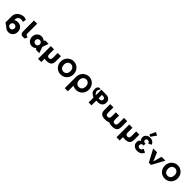

<svg xmlns="http://www.w3.org/2000/svg" viewBox="848 -4113 7461 7461"><g transform="rotate(45 4578.0 -382.5)"><path d="M558 -553 533 -411Q504 -417 477.5 -423.5Q451 -430 446 -432Q441 -434 426 -434.5Q411 -435 404.5 -433.5Q398 -432 370 -427Q317 -418 282.5 -370Q248 -322 248 -254V-216Q295 -268 416 -268Q527 -268 599 -189.5Q671 -111 671 3Q671 117 599 196Q527 275 416 275Q317 275 251 214L71 84V-267Q71 -350 117 -421Q163 -492 238.5 -533.5Q314 -575 401 -582Q433 -585 440 -588Q449 -578 558 -553ZM483 3Q483 -50 450 -83.5Q417 -117 363 -117Q311 -117 277.5 -83Q244 -49 244 3.5Q244 56 278.5 90Q313 124 363 124Q414 124 448.5 90Q483 56 483 3ZM440 -588Z M798 -753 801 -200V-199Q800 -181 801 -167V-148Q804 -81 822.5 -52Q841 -23 892 -3Q899 0 912 0.5Q925 1 938 1Q951 1 980.5 0.5Q1010 0 1035 0Q1047 -9 1059.5 -37.5Q1072 -66 1078 -89L1084 -113Q1080 -119 1046.5 -130Q1013 -141 1008 -145Q1005 -148 998.5 -154Q992 -160 989 -163.5Q986 -167 982.5 -172Q979 -177 977.5 -181.5Q976 -186 976 -191V-753Z M1446 -528Q1548 -528 1614 -464L1666 -513H1843L1756 -258L1843 0H1668L1616 -58H1614Q1548 15 1446 15Q1335 15 1263 -63.5Q1191 -142 1191 -256Q1191 -370 1263 -449Q1335 -528 1446 -528ZM1499 -136Q1551 -136 1584.5 -170Q1618 -204 1618 -256Q1618 -309 1583.5 -343Q1549 -377 1499 -377Q1448 -377 1413.5 -343Q1379 -309 1379 -256Q1379 -203 1412 -169.5Q1445 -136 1499 -136Z M2143 -513V-269Q2143 -193 2165.5 -161Q2188 -129 2243.5 -129Q2299 -129 2322 -161Q2345 -193 2345 -269V-513H2521V-226Q2521 -98 2455 -41.5Q2389 15 2243 15Q2186 15 2141 7V188H1965V-513Z M2661 -364Q2661 -464 2709 -548Q2757 -632 2838 -679.5Q2919 -727 3014 -727Q3111 -727 3192 -679.5Q3273 -632 3320 -548Q3367 -464 3367 -364Q3367 -263 3321.5 -179.5Q3276 -96 3195 -48Q3114 0 3014 0Q2913 0 2831.5 -48Q2750 -96 2705.5 -179Q2661 -262 2661 -364ZM2833 -364Q2833 -323 2843.5 -287Q2854 -251 2874.5 -220.5Q2895 -190 2931 -172.5Q2967 -155 3014 -155Q3060 -155 3096 -172.5Q3132 -190 3153 -220.5Q3174 -251 3184.5 -287Q3195 -323 3195 -364Q3195 -419 3176.5 -465Q3158 -511 3116 -542Q3074 -573 3014 -573Q2956 -573 2913.5 -542Q2871 -511 2852 -464.5Q2833 -418 2833 -364Z M3677 -364Q3677 -323 3687.5 -287Q3698 -251 3718.5 -220.5Q3739 -190 3775 -172.5Q3811 -155 3858 -155Q3904 -155 3940 -172.5Q3976 -190 3997 -220.5Q4018 -251 4028.5 -287Q4039 -323 4039 -364Q4039 -419 4020.5 -465Q4002 -511 3960 -542Q3918 -573 3858 -573Q3800 -573 3757.5 -542Q3715 -511 3696 -464.5Q3677 -418 3677 -364ZM3505 -364Q3505 -464 3553 -548Q3601 -632 3682 -679.5Q3763 -727 3858 -727Q3955 -727 4036 -679.5Q4117 -632 4164 -548Q4211 -464 4211 -364Q4211 -263 4165.5 -179.5Q4120 -96 4039 -48Q3958 0 3858 0Q3758 0 3676 -48V260H3505V-352Q3505 -358 3505 -364Z M4461 -535Q4463 -530 4467 -517.5Q4471 -505 4472 -502.5Q4473 -500 4476 -491Q4479 -482 4480.5 -480Q4482 -478 4484.5 -472Q4487 -466 4489.5 -463Q4492 -460 4495.5 -454.5Q4499 -449 4504 -444Q4509 -439 4514 -433Q4519 -427 4526 -419Q4535 -409 4552 -396V-703H4808Q4915 -703 4981.5 -647.5Q5048 -592 5048 -487Q5048 -382 4981 -322Q4914 -262 4808 -262H4712V-2H4552V-271Q4488 -295 4413 -362Q4372 -398 4360.5 -446Q4349 -494 4352 -564Q4354 -603 4366.5 -631Q4379 -659 4406 -684Q4415 -692 4432 -696.5Q4449 -701 4463.5 -702Q4478 -703 4492 -703Q4506 -703 4507 -703Q4521 -705 4520 -695Q4519 -687 4488 -632Q4451 -565 4461 -535ZM4712 -389H4757Q4811 -389 4845.5 -411Q4880 -433 4880 -482Q4880 -532 4845.5 -554Q4811 -576 4757 -576H4712Z M5370 -550V-269Q5370 -193 5393 -161Q5416 -129 5471 -129Q5526 -129 5549 -161Q5572 -193 5572 -269V-480H5749V-270Q5749 -194 5772 -162Q5795 -130 5850 -130Q5905 -130 5928 -162Q5951 -194 5951 -270V-550H6128V-227Q6128 -99 6061.5 -42.5Q5995 14 5850 14Q5726 14 5661 -26Q5596 15 5471 15Q5326 15 5259.5 -41.5Q5193 -98 5193 -226V-550Z M6453 -513V-269Q6453 -193 6475.5 -161Q6498 -129 6553.5 -129Q6609 -129 6632 -161Q6655 -193 6655 -269V-513H6831V-226Q6831 -98 6765 -41.5Q6699 15 6553 15Q6496 15 6451 7V188H6275V-513Z M7103 -796 7215 -1040 7345 -973 7186 -749ZM7321 -512 7447 -573Q7446 -579 7442.5 -589.5Q7439 -600 7422 -626.5Q7405 -653 7382 -673.5Q7359 -694 7314.5 -710.5Q7270 -727 7215 -727Q7115 -727 7050 -669.5Q6985 -612 6985 -523Q6985 -439 7047 -391Q6958 -337 6958 -230Q6958 -130 7031.5 -65Q7105 0 7218 0Q7262 0 7300.5 -9.5Q7339 -19 7365 -34.5Q7391 -50 7412 -68Q7433 -86 7445.5 -104.5Q7458 -123 7466.5 -138.5Q7475 -154 7478 -163L7481 -173L7333 -245Q7333 -241 7332 -233.5Q7331 -226 7323.5 -207.5Q7316 -189 7305 -175Q7294 -161 7271 -149.5Q7248 -138 7219 -138Q7174 -138 7145.5 -162.5Q7117 -187 7117 -230Q7117 -275 7146.5 -304Q7176 -333 7219 -333Q7226 -333 7234 -332Q7242 -331 7245 -329L7249 -328V-433H7214Q7181 -433 7155.5 -458.5Q7130 -484 7130 -521Q7130 -554 7156 -576.5Q7182 -599 7217 -599Q7242 -599 7261.5 -590Q7281 -581 7292 -568Q7303 -555 7310 -542.5Q7317 -530 7319 -521Z M7800 -513 7952 -160 8050 -513H8260L7985 0H7865L7590 -513Z M8382 -364Q8382 -464 8430 -548Q8478 -632 8559 -679.5Q8640 -727 8735 -727Q8832 -727 8913 -679.5Q8994 -632 9041 -548Q9088 -464 9088 -364Q9088 -263 9042.5 -179.5Q8997 -96 8916 -48Q8835 0 8735 0Q8634 0 8552.5 -48Q8471 -96 8426.5 -179Q8382 -262 8382 -364ZM8554 -364Q8554 -323 8564.5 -287Q8575 -251 8595.5 -220.5Q8616 -190 8652 -172.5Q8688 -155 8735 -155Q8781 -155 8817 -172.5Q8853 -190 8874 -220.5Q8895 -251 8905.5 -287Q8916 -323 8916 -364Q8916 -419 8897.5 -465Q8879 -511 8837 -542Q8795 -573 8735 -573Q8677 -573 8634.5 -542Q8592 -511 8573 -464.5Q8554 -418 8554 -364Z"/></g></svg>

Font: Hussar
Style: BoldWeb
Weight: 700
Foundry: Cannot Into Space Fonts
Version: Version 2.00